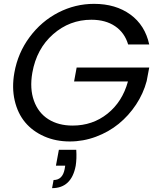

<svg xmlns="http://www.w3.org/2000/svg" viewBox="-20 -725 818 992"><path d="M284.2 48.8H374Q377 94.2 371.1 131.8Q349.1 247.1 249 247.1L256.8 205.1Q303.2 205.1 314 148.9L316.9 130.9H269ZM54.2 -349.1Q72.3 -451.7 133.1 -533.4Q193.8 -615.2 281.2 -660.2Q368.7 -705.1 465.8 -705.1Q577.6 -705.1 653.6 -649.9Q729.5 -594.7 751 -495.1H642.1Q624 -556.2 574.7 -589.6Q525.4 -623 452.1 -623Q339.8 -623 254.4 -548.1Q168.9 -473.1 147 -349.1Q132.8 -267.1 155.3 -204.6Q177.7 -142.1 229.7 -109.1Q281.7 -76.2 355 -76.2Q458.5 -76.2 535.4 -137.7Q612.3 -199.2 641.1 -304.2H362.8L376 -376H751L737.8 -306.2Q720.7 -241.7 682.9 -184.6Q645 -127.4 593.3 -85.2Q541.5 -43 475.8 -18.6Q410.2 5.9 340.8 5.9Q268.1 5.9 208.3 -20.5Q148.4 -46.9 109.9 -93Q71.3 -139.2 55.9 -205.8Q40.5 -272.5 54.2 -349.1Z"/></svg>

Font: Poppins
Style: Italic
Weight: 400
Italic angle: -10°
Designer: Ninad Kale (Devanagari), Jonny Pinhorn (Latin)
Foundry: Indian Type Foundry
Version: Version 3.200;PS 1.000;hotconv 16.6.54;makeotf.lib2.5.65590